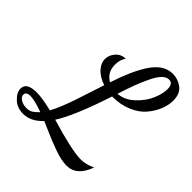

<svg xmlns="http://www.w3.org/2000/svg" viewBox="-279 -869 1105 1105"><g transform="rotate(45 273.5 -316.5)"><path d="M49 53Q0 53 -32 22.5Q-64 -8 -64 -40Q-64 -90 18 -90Q67 -90 144 -70Q160 -98 177 -141Q194 -184 205 -216.5Q216 -249 235.5 -309.5Q255 -370 263 -394Q214 -410 186.5 -440Q159 -470 159 -503Q159 -535 182.5 -562Q206 -589 243 -589Q223 -563 223 -521Q223 -459 275 -429Q296 -493 316 -539.5Q336 -586 363 -630Q390 -674 423.5 -697Q457 -720 496 -720Q538 -720 572.5 -694.5Q607 -669 607 -612Q607 -575 591.5 -536.5Q576 -498 546 -462Q516 -426 462.5 -403Q409 -380 341 -380Q264 -146 204 -54Q398 4 469 4Q512 4 557 -18Q519 87 437 87Q416 87 391 82Q366 77 334 65.5Q302 54 280.5 45.5Q259 37 219.5 19.5Q180 2 165 -4Q111 53 49 53ZM504 -681Q483 -681 463 -661Q443 -641 423 -599.5Q403 -558 388 -518Q373 -478 352 -413Q406 -417 450.5 -458.5Q495 -500 516 -548.5Q537 -597 537 -636Q537 -681 504 -681ZM39 16Q62 16 77.5 6.5Q93 -3 113 -24Q42 -50 8 -50Q-28 -50 -28 -26Q-28 -9 -8 3.5Q12 16 39 16Z"/></g></svg>

Font: Dancing Script
Style: Bold
Weight: 700
Designer: Pablo Impallari
Foundry: Pablo Impallari. www.impallari.com Igino Marini. www.ikern.com
Version: Version 1.002